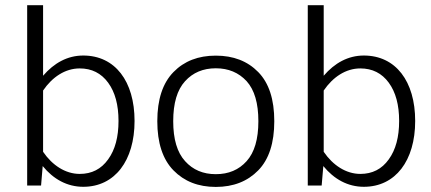

<svg xmlns="http://www.w3.org/2000/svg" viewBox="-20 -717 1667 742"><path d="M145 -75.2C186.5 -24.4 239.7 4.9 301.8 4.9C423.8 4.9 500 -96.2 500 -249.5C500 -402.8 424.8 -502.4 301.8 -502.4C240.7 -502.4 189 -473.6 146.5 -424.3V-696.8H85V0H138.7ZM288.1 -452.6C334.5 -452.6 371.1 -434.1 397.9 -397.5C424.8 -360.8 438 -311.5 438 -249.5C438 -187.5 424.8 -138.2 397.9 -101.1C371.1 -63.5 334.5 -44.9 288.1 -44.9C232.9 -44.9 182.1 -78.1 146.5 -130.4V-367.2C182.1 -419.4 231.9 -452.6 288.1 -452.6Z M814 -502C746.1 -502 691.9 -481 650.4 -438.5C608.9 -396 587.9 -333 587.9 -248.5C587.9 -164.6 608.9 -101.1 650.4 -58.6C691.9 -16.1 746.1 5.4 814 5.4C881.8 5.4 936.5 -16.1 978 -58.6C1019.5 -101.1 1040 -164.6 1040 -248.5C1040 -333 1019.5 -396 978 -438.5C936.5 -481 881.8 -502 814 -502ZM814 -453.1C862.8 -453.1 902.3 -436.5 933.1 -403.3C963.4 -369.6 978.5 -318.4 978.5 -248.5C978.5 -179.2 963.4 -127.9 933.1 -94.2C902.8 -60.5 863.3 -43.9 814 -43.9C765.1 -43.9 725.6 -60.5 695.3 -94.2C664.6 -127.9 649.4 -179.2 649.4 -248.5C649.4 -318.4 664.6 -369.6 695.3 -403.3C725.6 -436.5 765.1 -453.1 814 -453.1Z M1229.5 -75.2C1271 -24.4 1324.2 4.9 1386.2 4.9C1508.3 4.9 1584.5 -96.2 1584.5 -249.5C1584.5 -402.8 1509.3 -502.4 1386.2 -502.4C1325.2 -502.4 1273.4 -473.6 1231 -424.3V-696.8H1169.4V0H1223.1ZM1372.6 -452.6C1418.9 -452.6 1455.6 -434.1 1482.4 -397.5C1509.3 -360.8 1522.5 -311.5 1522.5 -249.5C1522.5 -187.5 1509.3 -138.2 1482.4 -101.1C1455.6 -63.5 1418.9 -44.9 1372.6 -44.9C1317.4 -44.9 1266.6 -78.1 1231 -130.4V-367.2C1266.6 -419.4 1316.4 -452.6 1372.6 -452.6Z"/></svg>

Font: Estedad Light
Style: Regular
Weight: 300
Designer: Amin Abedi
Version: Version 7.3